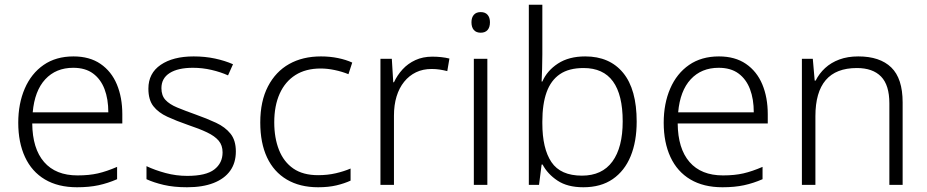

<svg xmlns="http://www.w3.org/2000/svg" viewBox="-20 -780 3911 810"><path d="M290 -542Q358 -542 404 -510.5Q450 -479 473 -424Q496 -369 496 -298V-259H116Q117 -153 166 -96.5Q215 -40 307 -40Q356 -40 393 -48.5Q430 -57 474 -76V-24Q435 -7 395.5 1.5Q356 10 305 10Q225 10 169.5 -23Q114 -56 85.5 -117.5Q57 -179 57 -262Q57 -343 84.5 -406.5Q112 -470 164 -506Q216 -542 290 -542ZM289 -494Q216 -494 171 -445.5Q126 -397 118 -306H437Q437 -362 421 -404Q405 -446 372.5 -470Q340 -494 289 -494Z M975 -141Q975 -93 951 -59.5Q927 -26 881 -8Q835 10 769 10Q713 10 670.5 0Q628 -10 598 -24V-79Q634 -62 678.5 -50Q723 -38 770 -38Q849 -38 884 -65Q919 -92 919 -137Q919 -167 902.5 -186.5Q886 -206 853.5 -221.5Q821 -237 773 -253Q724 -270 686 -287.5Q648 -305 627 -332Q606 -359 606 -406Q606 -471 658 -506.5Q710 -542 797 -542Q845 -542 887 -533Q929 -524 963 -509L942 -462Q911 -476 872.5 -485Q834 -494 794 -494Q731 -494 696 -472Q661 -450 661 -408Q661 -377 678 -358.5Q695 -340 727.5 -326.5Q760 -313 805 -297Q853 -280 891.5 -262Q930 -244 952.5 -216Q975 -188 975 -141Z M1322 10Q1245 10 1190 -22.5Q1135 -55 1106.5 -116Q1078 -177 1078 -263Q1078 -353 1110.5 -415.5Q1143 -478 1200 -510Q1257 -542 1334 -542Q1372 -542 1406 -535Q1440 -528 1466 -516L1450 -467Q1423 -478 1392 -484.5Q1361 -491 1333 -491Q1270 -491 1226.5 -463.5Q1183 -436 1160 -385Q1137 -334 1137 -264Q1137 -198 1157 -147.5Q1177 -97 1217.5 -69Q1258 -41 1322 -41Q1362 -41 1396.5 -49Q1431 -57 1459 -69V-18Q1433 -6 1399.5 2Q1366 10 1322 10Z M1804 -541Q1823 -541 1841.5 -539Q1860 -537 1876 -533L1867 -480Q1851 -484 1835 -486.5Q1819 -489 1801 -489Q1764 -489 1735 -475Q1706 -461 1685 -435Q1664 -409 1653 -373Q1642 -337 1642 -292V0H1585V-532H1633L1639 -433H1642Q1656 -463 1678.5 -487.5Q1701 -512 1732.5 -526.5Q1764 -541 1804 -541Z M2036 -532V0H1979V-532ZM2008 -729Q2027 -729 2037 -717.5Q2047 -706 2047 -686Q2047 -665 2037 -653.5Q2027 -642 2008 -642Q1989 -642 1979 -653.5Q1969 -665 1969 -686Q1969 -706 1979 -717.5Q1989 -729 2008 -729Z M2268 -550Q2268 -521 2267 -489Q2266 -457 2265 -436H2268Q2288 -482 2334 -512Q2380 -542 2449 -542Q2552 -542 2609 -472.5Q2666 -403 2666 -267Q2666 -183 2640.5 -121Q2615 -59 2565 -24.5Q2515 10 2441 10Q2374 10 2332 -18Q2290 -46 2269 -86H2265L2254 0H2211V-760H2268ZM2442 -493Q2380 -493 2342 -467Q2304 -441 2286 -391Q2268 -341 2268 -267V-260Q2268 -153 2306.5 -96Q2345 -39 2435 -39Q2520 -39 2563.5 -98.5Q2607 -158 2607 -268Q2607 -380 2566 -436.5Q2525 -493 2442 -493Z M3013 -542Q3081 -542 3127 -510.5Q3173 -479 3196 -424Q3219 -369 3219 -298V-259H2839Q2840 -153 2889 -96.5Q2938 -40 3030 -40Q3079 -40 3116 -48.5Q3153 -57 3197 -76V-24Q3158 -7 3118.5 1.5Q3079 10 3028 10Q2948 10 2892.5 -23Q2837 -56 2808.5 -117.5Q2780 -179 2780 -262Q2780 -343 2807.5 -406.5Q2835 -470 2887 -506Q2939 -542 3013 -542ZM3012 -494Q2939 -494 2894 -445.5Q2849 -397 2841 -306H3160Q3160 -362 3144 -404Q3128 -446 3095.5 -470Q3063 -494 3012 -494Z M3601 -542Q3692 -542 3740 -495.5Q3788 -449 3788 -348V0H3732V-344Q3732 -421 3697 -457Q3662 -493 3595 -493Q3507 -493 3463.5 -442Q3420 -391 3420 -290V0H3363V-532H3409L3417 -440H3421Q3436 -470 3461 -493Q3486 -516 3521 -529Q3556 -542 3601 -542Z"/></svg>

Font: Noto Sans Hebrew Light
Style: Regular
Weight: 300
Designer: Monotype Design Team
Foundry: Monotype Imaging Inc.
Version: Version 2.003